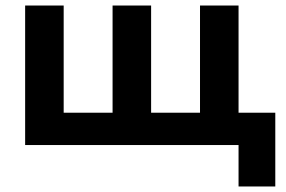

<svg xmlns="http://www.w3.org/2000/svg" viewBox="-20 -525 1034 695"><path d="M843.5 150V0H778.5V-117H976.5V150ZM71 0V-505H210.5V-117H387.5V-505H527V-117H704V-505H843.5V0Z"/></svg>

Font: Geologica Cursive SemiBold
Style: Regular
Weight: 600
Designer: Sindre Bremnes, Frode Helland
Foundry: Monokrom Skriftforlag AS
Version: Version 1.010;gftools[0.9.28]